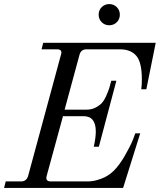

<svg xmlns="http://www.w3.org/2000/svg" viewBox="-30 -922 784 942"><path d="M-10 0 -2 -32H74Q100 -32 108 -59L269 -653Q278 -680 250 -680H174L182 -712H734L688 -484H663Q666 -505 666 -532Q666 -616 639 -648Q612 -680 558 -680H394Q367 -680 360 -653L287 -384H395Q419 -384 438.5 -394Q458 -404 469.5 -416.5Q481 -429 491 -451.5Q501 -474 505.5 -488Q510 -502 516 -526H541L455 -202H430Q440 -246 440 -277Q440 -352 380 -352H279L199 -59Q192 -32 218 -32H404Q430 -32 465 -44.5Q500 -57 528 -84Q556 -112 582.5 -158Q609 -204 622 -236L634 -268H658L574 0ZM469 -813Q454 -828 454 -850Q454 -872 469 -887Q484 -902 506 -902Q528 -902 543 -887Q558 -872 558 -850Q558 -828 543 -813Q528 -798 506 -798Q484 -798 469 -813Z"/></svg>

Font: Old Standard TT
Style: Italic
Weight: 400
Italic angle: -15.2°
Designer: Alexey Kryukov <alexios@thessalonica.org.ru>
Version: Version 2.2